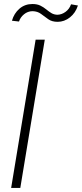

<svg xmlns="http://www.w3.org/2000/svg" viewBox="-20 -922 402 942"><path d="M199.7 -727.5 79.6 0H34.7L154.8 -727.5ZM262.7 -814.9Q234.9 -814.9 216.6 -827.9Q198.2 -840.8 181.2 -853.8Q164.1 -866.7 139.2 -867.2Q115.7 -866.7 97.7 -851.8Q79.6 -836.9 73.2 -816.4L38.6 -820.3Q48.8 -856.4 75.4 -879.4Q102.1 -902.3 139.2 -902.3Q162.1 -902.3 178 -894.5Q193.8 -886.7 206.5 -876.2Q219.2 -865.7 231.9 -857.9Q244.6 -850.1 261.7 -849.6Q282.7 -850.1 301.5 -863.8Q320.3 -877.4 328.6 -900.9L362.3 -895Q350.6 -858.4 323 -836.7Q295.4 -814.9 262.7 -814.9Z"/></svg>

Font: Inter Display Extra Light
Style: Italic
Weight: 200
Italic angle: -9.39999°
Designer: Rasmus Andersson
Foundry: rsms
Version: Version 4.000;git-4fc901f